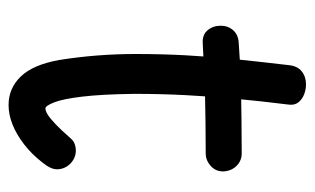

<svg xmlns="http://www.w3.org/2000/svg" viewBox="-163 -563 734 448"><g transform="rotate(90 204.0 -339.0)"><path d="M132 -646Q134 -666 146.5 -676Q159 -686 177 -686Q189 -686 200.5 -681.5Q212 -677 219 -668Q226 -659 224 -645Q216 -581 210.5 -522Q205 -463 202 -405Q199 -347 199 -285Q200 -209 205.5 -163.5Q211 -118 219 -98Q227 -78 233 -78Q242 -78 256 -89.5Q270 -101 283.5 -115.5Q297 -130 303 -137Q309 -144 316.5 -146.5Q324 -149 331 -149Q343 -149 353 -143Q363 -137 369 -127Q375 -117 375 -105Q375 -98 371.5 -90Q368 -82 360 -72Q340 -46 316.5 -28Q293 -10 270 -1Q247 8 225 8Q186 8 158.5 -20.5Q131 -49 120 -110Q113 -154 109.5 -198.5Q106 -243 106 -288Q106 -349 109 -405Q112 -461 118 -519.5Q124 -578 132 -646ZM80 -445Q61 -444 50.5 -456.5Q40 -469 40 -487Q40 -504 50.5 -516Q61 -528 80 -529Q106 -531 134.5 -532.5Q163 -534 194 -534.5Q225 -535 261 -535.5Q297 -536 338 -536Q355 -536 367 -524Q379 -512 380 -493Q380 -475 367 -463.5Q354 -452 338 -452Q296 -452 266 -451.5Q236 -451 209 -450.5Q182 -450 152 -448.5Q122 -447 80 -445Z"/></g></svg>

Font: Playpen Sans
Style: Regular
Weight: 400
Designer: Laura Meseguer, Veronika Burian, José Scaglione, Kostas Bartsokas, Vera Evstafieva, Tom Grace, Yorlmar Campos
Foundry: TypeTogether
Version: Version 2.000